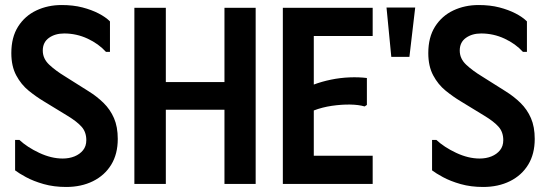

<svg xmlns="http://www.w3.org/2000/svg" viewBox="-20 -731 2170 763"><path d="M448 -179Q448 -119 422 -76.5Q396 -34 349.5 -11Q303 12 243 12Q194 12 153.5 0.5Q113 -11 83.5 -27Q54 -43 40 -54V-175H57Q88 -146 136 -123.5Q184 -101 229 -101Q255 -101 276 -109.5Q297 -118 310 -134Q323 -150 323 -174Q323 -206 304.5 -227Q286 -248 248 -271L153 -329Q123 -347 93.5 -371Q64 -395 44.5 -431.5Q25 -468 25 -520Q25 -583 52 -625.5Q79 -668 124.5 -689.5Q170 -711 225 -711Q271 -711 307.5 -701.5Q344 -692 372 -677.5Q400 -663 417 -646V-525H401Q372 -557 328 -577.5Q284 -598 235 -598Q199 -598 174.5 -580.5Q150 -563 150 -530Q150 -498 175.5 -474Q201 -450 239 -427L331 -369Q365 -348 391.5 -322Q418 -296 433 -261.5Q448 -227 448 -179Z M872 -700H996V0H872V-295H639V0H514V-700H639V-405H872Z M1461 -700V-588H1227V-395Q1259 -407 1295.5 -414.5Q1332 -422 1369 -423.5Q1406 -425 1438 -421V-314L1429 -308Q1405 -315 1371 -315.5Q1337 -316 1299 -310.5Q1261 -305 1227 -292V-112H1461V0H1104V-700Z M1607 -505H1535L1516 -701H1630Z M2105 -179Q2105 -119 2079 -76.5Q2053 -34 2006.5 -11Q1960 12 1900 12Q1851 12 1810.5 0.5Q1770 -11 1740.5 -27Q1711 -43 1697 -54V-175H1714Q1745 -146 1793 -123.5Q1841 -101 1886 -101Q1912 -101 1933 -109.5Q1954 -118 1967 -134Q1980 -150 1980 -174Q1980 -206 1961.5 -227Q1943 -248 1905 -271L1810 -329Q1780 -347 1750.5 -371Q1721 -395 1701.5 -431.5Q1682 -468 1682 -520Q1682 -583 1709 -625.5Q1736 -668 1781.5 -689.5Q1827 -711 1882 -711Q1928 -711 1964.5 -701.5Q2001 -692 2029 -677.5Q2057 -663 2074 -646V-525H2058Q2029 -557 1985 -577.5Q1941 -598 1892 -598Q1856 -598 1831.5 -580.5Q1807 -563 1807 -530Q1807 -498 1832.5 -474Q1858 -450 1896 -427L1988 -369Q2022 -348 2048.5 -322Q2075 -296 2090 -261.5Q2105 -227 2105 -179Z"/></svg>

Font: Phudu Medium
Style: Regular
Weight: 500
Version: Version 1.005;gftools[0.9.23]